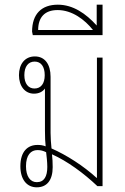

<svg xmlns="http://www.w3.org/2000/svg" viewBox="-20 -795 534 820"><path d="M205 -81C205 -101 204 -119 202 -136C267 -107 337 -56 396 0H418V-549H394V-36L393 -35C336 -87 264 -133 200 -161C198 -180 196 -206 196 -227V-467C196 -520 172 -554 129 -554C86 -554 61 -521 61 -474C61 -428 86 -395 125 -395C146 -395 162 -403 172 -417V-238C172 -210 173 -185 175 -170C162 -175 152 -176 140 -176C98 -176 67 -148 67 -85C67 -29 94 5 137 5C180 5 205 -25 205 -81ZM127 -417C101 -417 84 -438 84 -474C84 -511 101 -532 128 -532C155 -532 171 -511 171 -474C171 -438 155 -417 127 -417ZM137 -17C109 -17 91 -42 91 -85C91 -133 112 -154 140 -154C155 -154 164 -151 177 -145C179 -127 182 -104 182 -82C182 -42 169 -17 137 -17Z M120 -645H418V-775H393V-686C347 -737 292 -775 227 -775C158 -775 117 -736 117 -660ZM143 -667C143 -720 170 -752 226 -752C288 -752 342 -711 377 -667Z"/></svg>

Font: Noto Sans Thai Looped Condensed Thin
Style: Regular
Weight: 100
Width: 3
Designer: Sasikarn Vongin, Ben Mitchell
Foundry: The Fontpad Ltd
Version: Version 1.001